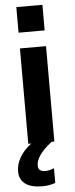

<svg xmlns="http://www.w3.org/2000/svg" viewBox="-67 -840 439 1129"><g transform="rotate(-5 152.0 -275.5)"><path d="M229 -807V-656H75V-807ZM75 -563H229V0H213Q119 73 119 132Q119 168 160 168Q186 168 213 156V243Q177 256 136 256Q69 256 35 230Q1 204 1 157Q1 116 23.5 76Q46 36 92 0H75Z"/></g></svg>

Font: Biryani ExtraBold
Style: Regular
Weight: 800
Designer: Dan Reynolds and Mathieu Reguer
Foundry: Dan Reynolds and Mathieu Reguer
Version: Version 1.004; ttfautohint (v1.1) -l 5 -r 5 -G 72 -x 0 -D la